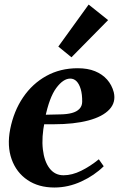

<svg xmlns="http://www.w3.org/2000/svg" viewBox="-20 -820 543 856"><path d="M222.4 16Q152 16 102.5 -17.5Q53 -51 31.9 -110Q10.8 -169 25.4 -244Q41.4 -324.8 82.9 -385.9Q124.4 -447 186.5 -481.4Q248.6 -515.8 326.4 -515.8Q371.2 -515.8 403.7 -502.5Q436.2 -489.2 457.4 -465.3Q478.6 -441.4 487.2 -408.8Q497.8 -364.2 467.7 -332Q437.6 -299.8 373.9 -282.9Q310.2 -266 219.2 -266H162.8L179 -277.8Q164.8 -207.8 171.1 -153.9Q177.4 -100 201.1 -69.3Q224.8 -38.6 263.2 -38.6Q301.2 -38.6 341.8 -58.6Q382.4 -78.6 420.6 -109.8L442.4 -78.8Q400.6 -37.6 342.3 -10.8Q284 16 222.4 16ZM181 -294 169.6 -308.2 248.6 -310Q278.8 -310.4 300.4 -316.2Q322 -322 334 -334.5Q346 -347 346.4 -365.8Q346.8 -399.4 339.9 -422.6Q333 -445.8 321.2 -457.7Q309.4 -469.6 293.2 -469.6Q262 -469.6 231 -427.9Q200 -386.2 181 -294ZM298.6 -564.6 240 -612.4 375.2 -799.6 462 -730.4Z"/></svg>

Font: Wittgenstein
Style: Italic
Weight: 400
Italic angle: -11°
Designer: Jörg Drees
Foundry: Jörg Drees
Version: Version 1.500